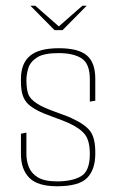

<svg xmlns="http://www.w3.org/2000/svg" viewBox="-20 -643 406 669"><path d="M86 -623H103L185 -551L267 -623H282L198 -538H170ZM179 6Q111 6 82 -23.5Q53 -53 53 -106V-177L72 -181V-106Q72 -83 80.5 -61Q89 -39 112 -25Q135 -11 179 -11Q232 -11 262.5 -29Q293 -47 293 -106Q293 -151 277 -173Q261 -195 220 -214Q214 -217 198.5 -223Q183 -229 165 -235.5Q147 -242 132.5 -248Q118 -254 113 -257Q91 -268 78 -280.5Q65 -293 59 -311.5Q53 -330 53 -359V-368Q53 -422 84.5 -448.5Q116 -475 185 -475Q253 -475 282.5 -450Q312 -425 312 -369V-292L293 -289V-367Q293 -421 264.5 -439.5Q236 -458 184 -458Q132 -458 108.5 -442.5Q85 -427 78.5 -405Q72 -383 72 -364Q72 -324 82.5 -307Q93 -290 123 -274Q139 -266 160 -258Q181 -250 200.5 -243Q220 -236 230 -231Q278 -209 295 -185Q312 -161 312 -113V-107Q312 -52 283.5 -23Q255 6 179 6Z"/></svg>

Font: Smooch Sans Thin Thin
Style: Regular
Weight: 250
Version: Version 1.010